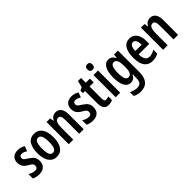

<svg xmlns="http://www.w3.org/2000/svg" viewBox="151 -1967 3320 3320"><g transform="rotate(-45 1811.0 -307.5)"><path d="M331 -205Q331 -122 285 -81.5Q239 -41 161 -41Q123 -41 90.5 -49Q58 -57 30 -71V-181Q55 -163 88.5 -150Q122 -137 158 -137Q187 -137 202.5 -153Q218 -169 218 -197Q218 -212 213 -225.5Q208 -239 191 -253.5Q174 -268 139 -287Q85 -318 57.5 -356Q30 -394 30 -456Q30 -525 73 -564.5Q116 -604 190 -604Q263 -604 328 -564L293 -474Q269 -489 247 -499.5Q225 -510 194 -510Q140 -510 140 -459Q140 -443 145.5 -431Q151 -419 168 -405.5Q185 -392 218 -372Q249 -352 275 -330Q301 -308 316 -278Q331 -248 331 -205Z M788 -323Q788 -244 768 -180.5Q748 -117 704.5 -79Q661 -41 590 -41Q523 -41 479.5 -78.5Q436 -116 415 -179.5Q394 -243 394 -323Q394 -451 441 -527.5Q488 -604 592 -604Q683 -604 735.5 -532Q788 -460 788 -323ZM507 -322Q507 -230 527 -184.5Q547 -139 592 -139Q636 -139 656 -184Q676 -229 676 -323Q676 -417 656 -461.5Q636 -506 592 -506Q547 -506 527 -461.5Q507 -417 507 -322Z M1115 -604Q1181 -604 1217.5 -556Q1254 -508 1254 -414V-51H1143V-384Q1143 -444 1129.5 -474.5Q1116 -505 1082 -505Q1036 -505 1017.5 -463Q999 -421 999 -321V-51H888V-594H976L988 -525H995Q1013 -565 1045 -584.5Q1077 -604 1115 -604Z M1645 -205Q1645 -122 1599 -81.5Q1553 -41 1475 -41Q1437 -41 1404.5 -49Q1372 -57 1344 -71V-181Q1369 -163 1402.5 -150Q1436 -137 1472 -137Q1501 -137 1516.5 -153Q1532 -169 1532 -197Q1532 -212 1527 -225.5Q1522 -239 1505 -253.5Q1488 -268 1453 -287Q1399 -318 1371.5 -356Q1344 -394 1344 -456Q1344 -525 1387 -564.5Q1430 -604 1504 -604Q1577 -604 1642 -564L1607 -474Q1583 -489 1561 -499.5Q1539 -510 1508 -510Q1454 -510 1454 -459Q1454 -443 1459.5 -431Q1465 -419 1482 -405.5Q1499 -392 1532 -372Q1563 -352 1589 -330Q1615 -308 1630 -278Q1645 -248 1645 -205Z M1894 -138Q1908 -138 1923 -142Q1938 -146 1956 -152V-63Q1914 -41 1859 -41Q1795 -41 1766 -81Q1737 -121 1737 -202V-502H1685V-562L1745 -591L1773 -711H1848V-594H1949V-502H1848V-204Q1848 -171 1858 -154.5Q1868 -138 1894 -138Z M2092 -804Q2153 -804 2153 -736Q2153 -669 2092 -669Q2030 -669 2030 -736Q2030 -804 2092 -804ZM2147 -594V-51H2036V-594Z M2407 -604Q2442 -604 2470.5 -586.5Q2499 -569 2523 -523H2530L2539 -594H2634V-68Q2634 55 2579.5 122Q2525 189 2411 189Q2338 189 2272 154V60Q2313 80 2350.5 89Q2388 98 2417 98Q2469 98 2496 69Q2523 40 2523 -34V-44Q2523 -84 2527 -125H2523Q2498 -78 2468 -59.5Q2438 -41 2402 -41Q2326 -41 2286 -114.5Q2246 -188 2246 -319Q2246 -456 2288 -530Q2330 -604 2407 -604ZM2437 -505Q2359 -505 2359 -318Q2359 -225 2378 -181Q2397 -137 2438 -137Q2479 -137 2501 -175.5Q2523 -214 2523 -301V-325Q2523 -422 2501.5 -463.5Q2480 -505 2437 -505Z M2920 -603Q2979 -603 3019 -572Q3059 -541 3079.5 -486.5Q3100 -432 3100 -361V-294H2841Q2843 -132 2948 -132Q2981 -132 3012 -141.5Q3043 -151 3077 -173V-77Q3046 -59 3011.5 -50Q2977 -41 2939 -41Q2865 -41 2819.5 -76Q2774 -111 2753.5 -173.5Q2733 -236 2733 -319Q2733 -457 2780.5 -530Q2828 -603 2920 -603ZM2920 -515Q2885 -515 2864.5 -482.5Q2844 -450 2842 -376H2997Q2997 -437 2978 -476Q2959 -515 2920 -515Z M3423 -604Q3489 -604 3525.5 -556Q3562 -508 3562 -414V-51H3451V-384Q3451 -444 3437.5 -474.5Q3424 -505 3390 -505Q3344 -505 3325.5 -463Q3307 -421 3307 -321V-51H3196V-594H3284L3296 -525H3303Q3321 -565 3353 -584.5Q3385 -604 3423 -604Z"/></g></svg>

Font: Noto Sans Tamil UI ExtraCondensed SemiBold
Style: Regular
Weight: 600
Width: 2
Designer: Jelle Bosma - Monotype Design Team
Foundry: Monotype Imaging Inc.
Version: Version 2.004; ttfautohint (v1.8.4.7-5d5b)